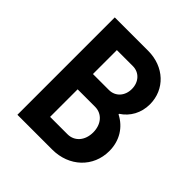

<svg xmlns="http://www.w3.org/2000/svg" viewBox="-188 -838 976 976"><g transform="rotate(45 300.0 -350.0)"><path d="M85 0H335C457 0 546 -85 546 -200C546 -275 508 -334 447 -365V-369C495 -400 524 -452 524 -514C524 -621 440 -700 325 -700H85ZM210 -418V-590H325C371 -590 404 -554 404 -504C404 -454 371 -418 325 -418ZM210 -110V-308H335C386 -308 421 -267 421 -209C421 -151 386 -110 335 -110Z"/></g></svg>

Font: CommitMono
Style: Bold
Weight: 700
Monospace: yes
Designer: Eigil Nikolajsen
Foundry: Eigil Nikolajsen
Version: Version 1.143